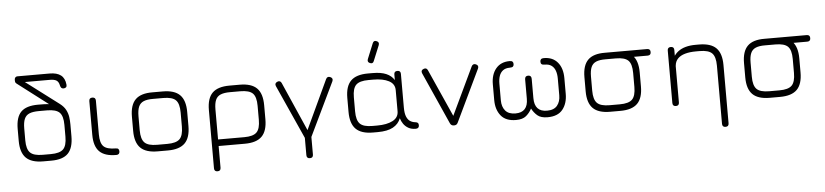

<svg xmlns="http://www.w3.org/2000/svg" viewBox="-50 -1028 6581 1531"><g transform="rotate(-5 3241.0 -263.0)"><path d="M260.5 0Q167 0 123.5 -43.2Q80 -86.5 80 -179.5V-275Q80 -369.5 122.2 -411.8Q164.5 -454 258 -454Q285.5 -454 303.8 -453.5Q322 -453 332.2 -452Q342.5 -451 346.5 -450.5L102 -637Q93.5 -643.5 92.2 -651Q91 -658.5 91 -666Q91 -679 97.2 -686.2Q103.5 -693.5 114 -693.5H372Q430.5 -693.5 462 -669.2Q493.5 -645 498.5 -593Q500 -579.5 492.8 -572.5Q485.5 -565.5 472.5 -565.5Q460.5 -565.5 454.8 -572Q449 -578.5 446 -591Q440.5 -620 423.2 -631.5Q406 -643 369.5 -643H169.5L432.5 -444.5Q464 -420.5 478.8 -392.5Q493.5 -364.5 497.8 -334.8Q502 -305 502 -275V-180.5Q502 -87 460.2 -43.5Q418.5 0 325 0ZM260.5 -52.5H326Q397.5 -52.5 425.8 -80.8Q454 -109 454 -180.5V-275Q454 -346.5 425.8 -374.5Q397.5 -402.5 326 -402.5H260.5Q212.5 -402.5 184.5 -390.8Q156.5 -379 144.5 -351Q132.5 -323 132.5 -275V-179.5Q132.5 -109 160.8 -80.8Q189 -52.5 260.5 -52.5Z M845.5 0Q753.5 0 711 -42.5Q668.5 -85 668.5 -176.5V-446.5Q668.5 -472.5 694.5 -472.5Q721 -472.5 721 -446.5V-176.5Q721 -106.5 748.2 -79.5Q775.5 -52.5 845.5 -52.5Q860 -52.5 866.2 -46Q872.5 -39.5 872.5 -26.5Q872.5 0 845.5 0Z M1176.5 0Q1083 0 1039.5 -43.2Q996 -86.5 996 -179.5V-292.5Q996 -387 1039.5 -430.2Q1083 -473.5 1176.5 -472.5H1258.5Q1352 -472.5 1395.2 -429.2Q1438.5 -386 1438.5 -292.5V-180.5Q1438.5 -87 1395.2 -43.5Q1352 0 1258.5 0ZM1048.5 -179.5Q1048.5 -109 1076.8 -80.8Q1105 -52.5 1176.5 -52.5H1258.5Q1330 -52.5 1358 -80.8Q1386 -109 1386 -180.5V-292.5Q1386 -364 1358 -392Q1330 -420 1258.5 -420H1176.5Q1128.5 -420.5 1100.5 -408.5Q1072.5 -396.5 1060.5 -368.5Q1048.5 -340.5 1048.5 -292.5Z M1612 173.5V-292.5Q1612 -387 1655.5 -429.8Q1699 -472.5 1792.5 -472.5H1874.5Q1968 -472.5 2011.2 -429.2Q2054.5 -386 2054.5 -292.5V-180.5Q2054.5 -87 2011.2 -43.5Q1968 0 1874.5 0H1664.5V173.5Q1664.5 200 1638.5 200Q1612 200 1612 173.5ZM1664.5 -52.5H1874.5Q1946 -52.5 1974 -80.8Q2002 -109 2002 -180.5V-292.5Q2002 -364 1974 -392Q1946 -420 1874.5 -420H1792.5Q1744.5 -420 1716.5 -408.2Q1688.5 -396.5 1676.5 -368.5Q1664.5 -340.5 1664.5 -292.5Z M2381.5 160Q2355 160 2355 133.5V-49H2407.5V133.5Q2407.5 160 2381.5 160ZM2359 4 2161 -436Q2151 -459.5 2175.5 -470Q2186.5 -475 2195.8 -471.2Q2205 -467.5 2209.5 -456L2397 -29.5H2365L2564.5 -456.5Q2570 -468.5 2579 -471.8Q2588 -475 2599.5 -470Q2624 -459 2613 -435L2399.5 9Z M2924 -554Q2901.5 -563 2910 -586.5L2960 -709Q2969.5 -733.5 2992.5 -723Q3015 -714 3006.5 -690.5L2956 -567.5Q2947.5 -544 2924 -554ZM2720 -180.5V-292.5Q2720 -386 2763.5 -429.2Q2807 -472.5 2900.5 -472.5H2938.5Q3005.5 -472.5 3047 -454.5Q3088.5 -436.5 3110 -401.5V-446.5Q3110 -472.5 3136.5 -472.5Q3162.5 -472.5 3162.5 -446.5V-176.5Q3162.5 -129.5 3173.8 -103.2Q3185 -77 3203.2 -65.8Q3221.5 -54.5 3242.5 -52.5Q3257 -51 3263.2 -45.2Q3269.5 -39.5 3269.5 -26.5Q3269.5 0 3242.5 0Q3207.5 0 3183.2 -14Q3159 -28 3144.2 -49.8Q3129.5 -71.5 3123 -95Q3105.5 -49 3060.8 -24.5Q3016 0 2938.5 0H2900.5Q2807 0 2763.5 -43.5Q2720 -87 2720 -180.5ZM2772.5 -180.5Q2772.5 -109 2800.8 -80.8Q2829 -52.5 2900.5 -52.5H2938.5Q3016.5 -52.5 3063.2 -77.2Q3110 -102 3110 -152V-321Q3110 -371 3063.2 -395.5Q3016.5 -420 2938.5 -420H2900.5Q2829 -420 2800.8 -392Q2772.5 -364 2772.5 -292.5Z M3580 -20Q3574.5 -8 3566.5 -4Q3558.5 0 3548 0Q3526 0 3517 -20.5L3331.5 -436Q3321 -460.5 3346 -470Q3369.5 -480 3380 -456L3565 -42H3533L3730 -456.5Q3735.5 -468 3744.5 -471.5Q3753.5 -475 3765 -470Q3789.5 -459 3778.5 -435Z M3885.5 -174V-299.5Q3885.5 -378.5 3925 -425.5Q3964.5 -472.5 4035 -472.5Q4051 -472.5 4057.8 -465.8Q4064.5 -459 4064.5 -446Q4064.5 -433 4057.5 -426.5Q4050.5 -420 4031.5 -420Q3997.5 -420 3977 -404.5Q3956.5 -389 3947.2 -362.2Q3938 -335.5 3938 -301V-166Q3938 -115.5 3964.2 -84Q3990.5 -52.5 4045.5 -52.5Q4145.5 -52.5 4145.5 -161.5V-316Q4145.5 -344 4172 -344Q4198 -344 4198 -316V-161.5Q4198 -52.5 4298 -52.5Q4353.5 -52.5 4379.5 -84Q4405.5 -115.5 4405.5 -166V-301Q4405.5 -335.5 4396.2 -362.2Q4387 -389 4366.5 -404.5Q4346 -420 4312.5 -420Q4293 -420 4286 -426.5Q4279 -433 4279 -446Q4279 -459 4286 -465.8Q4293 -472.5 4308.5 -472.5Q4379.5 -472.5 4418.8 -425.5Q4458 -378.5 4458 -299.5V-174Q4458 -97 4419.2 -48.5Q4380.5 0 4298 0Q4244.5 0 4217 -23.5Q4189.5 -47 4172 -80.5Q4154 -46.5 4126.2 -23.2Q4098.5 0 4045.5 0Q3963.5 0 3924.5 -48.5Q3885.5 -97 3885.5 -174Z M4833 -420Q4806.5 -420 4806.5 -446.5Q4806.5 -472.5 4833 -472.5H5135.5Q5161.5 -472.5 5161.5 -446.5Q5161.5 -420 5135.5 -420ZM4798.5 0Q4705 0 4661.5 -43.2Q4618 -86.5 4618 -179.5V-292.5Q4618 -387 4661.5 -430.2Q4705 -473.5 4798.5 -472.5H4880.5Q4974 -472.5 5017.2 -429.2Q5060.5 -386 5060.5 -292.5V-180.5Q5060.5 -87 5017.2 -43.5Q4974 0 4880.5 0ZM4670.5 -179.5Q4670.5 -109 4698.8 -80.8Q4727 -52.5 4798.5 -52.5H4880.5Q4952 -52.5 4980 -80.8Q5008 -109 5008 -180.5V-292.5Q5008 -364 4980 -392Q4952 -420 4880.5 -420H4798.5Q4750.5 -420.5 4722.5 -408.5Q4694.5 -396.5 4682.5 -368.5Q4670.5 -340.5 4670.5 -292.5Z M5731 173.5Q5731 200 5705 200Q5678.5 200 5678.5 173.5V-292.5Q5678.5 -364 5650.2 -392Q5622 -420 5551 -420H5523Q5471 -420 5433.8 -409.2Q5396.5 -398.5 5375.5 -376.5Q5354.5 -354.5 5351.5 -321Q5351 -296.5 5326.5 -296.5Q5323.5 -296.5 5324 -320.5Q5332 -395 5383 -433.8Q5434 -472.5 5523 -472.5H5551Q5644.5 -472.5 5687.8 -429.2Q5731 -386 5731 -292.5ZM5351 -26.5Q5351 0 5325 0Q5298.5 0 5298.5 -26.5V-446.5Q5298.5 -472.5 5325 -472.5Q5351 -472.5 5351 -446.5Z M6110.5 -420Q6084 -420 6084 -446.5Q6084 -472.5 6110.5 -472.5H6413Q6439 -472.5 6439 -446.5Q6439 -420 6413 -420ZM6076 0Q5982.5 0 5939 -43.2Q5895.5 -86.5 5895.5 -179.5V-292.5Q5895.5 -387 5939 -430.2Q5982.5 -473.5 6076 -472.5H6158Q6251.5 -472.5 6294.8 -429.2Q6338 -386 6338 -292.5V-180.5Q6338 -87 6294.8 -43.5Q6251.5 0 6158 0ZM5948 -179.5Q5948 -109 5976.2 -80.8Q6004.5 -52.5 6076 -52.5H6158Q6229.5 -52.5 6257.5 -80.8Q6285.5 -109 6285.5 -180.5V-292.5Q6285.5 -364 6257.5 -392Q6229.5 -420 6158 -420H6076Q6028 -420.5 6000 -408.5Q5972 -396.5 5960 -368.5Q5948 -340.5 5948 -292.5Z"/></g></svg>

Font: Jura Light
Style: Regular
Weight: 400
Version: Version 5.106